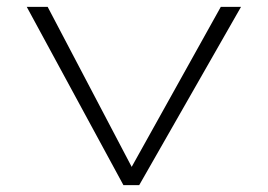

<svg xmlns="http://www.w3.org/2000/svg" viewBox="-20 -540 782 560"><path d="M340 0 58 -520H119L370 -42L350 -28L624 -520H683L386 0Z"/></svg>

Font: Lexend Tera ExtraLight
Style: Regular
Weight: 250
Designer: Bonnie Shaver-Troup, Thomas Jockin
Foundry: Lexend
Version: Version 1.007